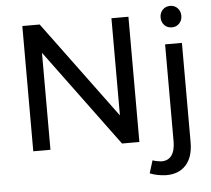

<svg xmlns="http://www.w3.org/2000/svg" viewBox="-60 -806 1177 1069"><g transform="rotate(-5 528.0 -271.5)"><path d="M970.5 -637Q954 -620 929 -620Q904 -620 887.5 -637Q871 -654 871 -680Q871 -706 887.5 -723Q904 -740 929 -740Q954 -740 970.5 -723Q987 -706 987 -680Q987 -654 970.5 -637ZM598 -157V-700H693V0H596L196 -542V0H100V-700H197ZM883 13V-529H977V26Q977 109 936.5 153.5Q896 198 824 197Q775 195 735 179L757 108Q779 116 805 118Q843 119 863 92Q883 65 883 13Z"/></g></svg>

Font: Montserrat arm
Style: Regular
Weight: 400
Designer: Julieta Ulanovsky
Foundry: Julieta Ulanovsky
Version: Version 6.000;PS 006.000;hotconv 1.0.88;makeotf.lib2.5.64775